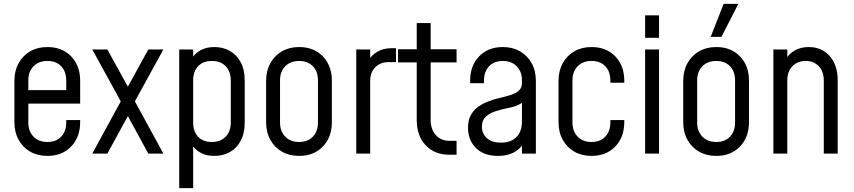

<svg xmlns="http://www.w3.org/2000/svg" viewBox="-20 -800 4448 1000"><path d="M227 12Q176 12 137.5 -10Q99 -32 77 -71.8Q55 -111.5 55 -164.5V-379Q55 -431 77 -470.8Q99 -510.5 137.5 -532.8Q176 -555 227 -555Q303.5 -555 350.5 -506.5Q397.5 -458 397.5 -379V-260.5H113V-330.5H325V-381.5Q325 -427 298.8 -454.8Q272.5 -482.5 227 -482.5Q181.5 -482.5 154.5 -454.8Q127.5 -427 127.5 -381.5V-162Q127.5 -116.5 154.5 -88.5Q181.5 -60.5 227 -60.5Q272.5 -60.5 298.8 -88.5Q325 -116.5 325 -162V-174.5H397.5V-164.5Q397.5 -85.5 350.5 -36.8Q303.5 12 227 12Z M460.5 0 609 -272 460.5 -542.5H539L662 -319.5H630L752.5 -542.5H831L682.5 -272L831 0H752.5L630 -224.5H662L539 0Z M913.5 180V-542.5H986V-472L974 -488.5Q992 -519.5 1022.8 -537.2Q1053.5 -555 1096.5 -555Q1141 -555 1176.8 -535Q1212.5 -515 1233.5 -476.2Q1254.5 -437.5 1254.5 -381.5V-162Q1254.5 -105.5 1233.5 -66.5Q1212.5 -27.5 1176.8 -7.8Q1141 12 1096.5 12Q1053.5 12 1022.8 -5.5Q992 -23 974 -54.5L986 -70.5V180ZM1083 -60.5Q1129.5 -60.5 1155.8 -88.5Q1182 -116.5 1182 -162V-381.5Q1182 -427 1155.8 -454.8Q1129.5 -482.5 1083.5 -482.5Q1037 -482.5 1011.5 -454.8Q986 -427 986 -381.5V-161.5Q986 -116 1011.5 -88.2Q1037 -60.5 1083 -60.5Z M1538 12Q1487 12 1448.5 -10Q1410 -32 1388 -71.8Q1366 -111.5 1366 -164.5V-379Q1366 -431 1388 -470.8Q1410 -510.5 1448.5 -532.8Q1487 -555 1538 -555Q1614.5 -555 1661.5 -506.5Q1708.5 -458 1708.5 -379V-164.5Q1708.5 -85.5 1661.5 -36.8Q1614.5 12 1538 12ZM1538 -60.5Q1583.5 -60.5 1609.8 -88.5Q1636 -116.5 1636 -162V-381.5Q1636 -427 1609.8 -454.8Q1583.5 -482.5 1538 -482.5Q1492.5 -482.5 1465.5 -454.8Q1438.5 -427 1438.5 -381.5V-162Q1438.5 -116.5 1465.5 -88.5Q1492.5 -60.5 1538 -60.5Z M1835.5 0V-542.5H1908V-464.5L1895.5 -479.5Q1914.5 -513 1946 -531Q1977.5 -549 2019 -549H2042.5V-476.5H2004Q1960.5 -476.5 1934.2 -449.5Q1908 -422.5 1908 -377V0Z M2321.5 6Q2244 6 2197.2 -43.2Q2150.5 -92.5 2150.5 -175.5V-475H2053V-543.5H2150.5V-680H2223V-543.5H2358V-475H2223V-175.5Q2223 -126 2250 -96.2Q2277 -66.5 2321.5 -66.5H2358V6Z M2574.5 12Q2499.5 12 2458.5 -29.5Q2417.5 -71 2417.5 -134.5Q2417.5 -174 2432 -200.2Q2446.5 -226.5 2469.2 -243Q2492 -259.5 2517.5 -269.5Q2548 -282 2579.8 -289.2Q2611.5 -296.5 2638.5 -304.8Q2665.5 -313 2682 -327.5Q2698.5 -342 2698.5 -368.5V-381.5Q2698.5 -427 2671.2 -454.8Q2644 -482.5 2599 -482.5Q2553.5 -482.5 2527.2 -454.8Q2501 -427 2501 -381.5V-366.5H2428.5V-379Q2428.5 -458 2475.5 -506.5Q2522.5 -555 2599 -555Q2649.5 -555 2688.2 -532.8Q2727 -510.5 2749 -471Q2771 -431.5 2771 -379V0H2698.5V-75L2710.5 -59Q2691.5 -25 2657 -6.5Q2622.5 12 2574.5 12ZM2589.5 -57Q2640.5 -57 2669.5 -85.8Q2698.5 -114.5 2698.5 -168V-264Q2668 -245 2630.5 -238.2Q2593 -231.5 2559 -220Q2529 -210 2509.5 -191.8Q2490 -173.5 2490 -140Q2490 -103.5 2516 -80.2Q2542 -57 2589.5 -57Z M3061 12Q3010 12 2971.5 -10Q2933 -32 2911 -71.8Q2889 -111.5 2889 -164.5V-379Q2889 -431 2911 -470.8Q2933 -510.5 2971.5 -532.8Q3010 -555 3061 -555Q3137.5 -555 3184.5 -506.5Q3231.5 -458 3231.5 -379V-369H3159V-381.5Q3159 -427 3132.8 -454.8Q3106.5 -482.5 3061 -482.5Q3015.5 -482.5 2988.5 -454.8Q2961.5 -427 2961.5 -381.5V-162Q2961.5 -116.5 2988.5 -88.5Q3015.5 -60.5 3061 -60.5Q3106.5 -60.5 3132.8 -88.5Q3159 -116.5 3159 -162V-174.5H3231.5V-164.5Q3231.5 -85.5 3184.5 -36.8Q3137.5 12 3061 12Z M3340 0V-542.5H3412.5V0ZM3340 -603V-720H3412.5V-603Z M3710.5 12Q3659.5 12 3621 -10Q3582.5 -32 3560.5 -71.8Q3538.5 -111.5 3538.5 -164.5V-379Q3538.5 -431 3560.5 -470.8Q3582.5 -510.5 3621 -532.8Q3659.5 -555 3710.5 -555Q3787 -555 3834 -506.5Q3881 -458 3881 -379V-164.5Q3881 -85.5 3834 -36.8Q3787 12 3710.5 12ZM3710.5 -60.5Q3756 -60.5 3782.2 -88.5Q3808.5 -116.5 3808.5 -162V-381.5Q3808.5 -427 3782.2 -454.8Q3756 -482.5 3710.5 -482.5Q3665 -482.5 3638 -454.8Q3611 -427 3611 -381.5V-162Q3611 -116.5 3638 -88.5Q3665 -60.5 3710.5 -60.5ZM3681.5 -608 3749 -780H3825.5L3737.5 -608Z M4008 0V-542.5H4080.5V-470L4068 -484.5Q4087 -518.5 4118.5 -536.8Q4150 -555 4192 -555Q4260 -555 4301.5 -508Q4343 -461 4343 -381.5V0H4270.5V-381.5Q4270.5 -427 4244.8 -454.8Q4219 -482.5 4176.5 -482.5Q4133 -482.5 4106.8 -454.8Q4080.5 -427 4080.5 -381.5V0Z"/></svg>

Font: Mohave Light
Style: Regular
Weight: 400
Version: Version 2.003